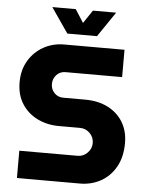

<svg xmlns="http://www.w3.org/2000/svg" viewBox="-59 -932 744 980"><g transform="rotate(5 313.0 -442.5)"><path d="M65 0V-140H364Q393 -140 414 -161.5Q435 -183 435 -211Q435 -241 414 -262Q393 -283 364 -283H256Q195 -283 145 -307.5Q95 -332 65.5 -378Q36 -424 36 -489Q36 -552 64.5 -599.5Q93 -647 140.5 -673.5Q188 -700 246 -700H555V-560H265Q237 -560 219 -540.5Q201 -521 201 -494Q201 -467 219 -448Q237 -429 265 -429H378Q444 -429 494 -403.5Q544 -378 571.5 -332.5Q599 -287 599 -226Q599 -154 570.5 -103.5Q542 -53 494 -26.5Q446 0 388 0ZM257 -757 169 -885H289L332 -818L377 -885H496L409 -757Z"/></g></svg>

Font: MuseoModerno
Style: Bold
Weight: 700
Designer: Pablo Cosgaya, Héctor Gatti, Marcela Romero, and the Authors of The MuseoModerno Project.
Foundry: Omnibus-Type Team
Version: Version 1.001